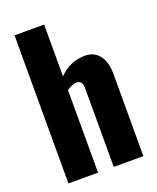

<svg xmlns="http://www.w3.org/2000/svg" viewBox="-149 -898 807 987"><g transform="rotate(-20 254.5 -405.0)"><path d="M52 0V-810H214V-527Q246 -559 281 -573.5Q316 -588 356 -588Q391 -588 414.5 -570.5Q438 -553 450 -522.5Q462 -492 462 -453V0H300V-430Q300 -451 293 -462Q286 -473 267 -473Q257 -473 243 -467.5Q229 -462 214 -452V0Z"/></g></svg>

Font: Oswald
Style: Bold
Weight: 700
Designer: Vernon Adams
Foundry: Vernon Adams
Version: Version 4.103;gftools[0.9.33.dev8+g029e19f]